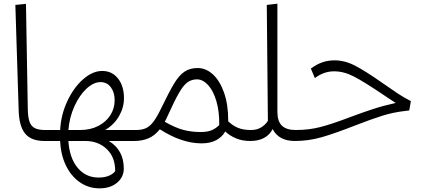

<svg xmlns="http://www.w3.org/2000/svg" viewBox="-20 -771 2311 1050"><path d="M64 -744 122 -750 132 -174Q133 -129 141.5 -105Q150 -81 170 -70.5Q190 -60 228 -60L243 -29L223 0Q150 0 117 -41Q84 -82 82 -170Z M707 0H575Q657 49 657 151Q657 197 620.5 228Q584 259 524 259Q465 259 417 226Q369 193 340.5 134Q312 75 309 0H223L203 -29L228 -60H309Q313 -142 347.5 -216.5Q382 -291 434 -337Q486 -383 539 -383Q593 -383 625.5 -341.5Q658 -300 658 -234Q658 -183 631 -136Q604 -89 555 -60H713L727 -29ZM354 -60H418Q474 -60 517 -82Q560 -104 583.5 -141Q607 -178 607 -223Q607 -266 586 -294Q565 -322 530 -322Q492 -322 453.5 -286.5Q415 -251 387.5 -191Q360 -131 354 -60ZM610 164Q610 88 563.5 44Q517 0 447 0H428H354Q360 93 404.5 146.5Q449 200 519 200Q555 200 579 188.5Q603 177 610 164Z M1348 0Q1305 0 1270.5 -14.5Q1236 -29 1212 -52Q1195 -22 1162.5 -4.5Q1130 13 1082 13Q974 13 854 -64Q825 -28 790.5 -14Q756 0 715 0H707L687 -29L712 -60H724Q756 -60 778 -70Q800 -80 819.5 -106Q839 -132 863 -182Q906 -271 933 -315.5Q960 -360 989.5 -379.5Q1019 -399 1061 -399Q1106 -399 1144 -364.5Q1182 -330 1205 -265Q1228 -200 1228 -114V-108Q1251 -85 1280 -72.5Q1309 -60 1353 -60L1368 -30ZM1057 -337Q1028 -337 1005.5 -321Q983 -305 958 -261.5Q933 -218 894 -131Q886 -113 881 -105Q941 -71 985 -60Q1029 -49 1077 -49Q1115 -49 1138 -59Q1161 -69 1179 -87Q1180 -162 1163 -219Q1146 -276 1117.5 -306.5Q1089 -337 1057 -337Z M1612 -29 1592 0Q1505 0 1471 -65Q1437 0 1348 0L1328 -29L1353 -60Q1385 -60 1408.5 -74.5Q1432 -89 1445 -110L1439 -744L1497 -751V-159Q1497 -108 1521.5 -84Q1546 -60 1597 -60Z M2066 -321Q2120 -283 2154 -260.5Q2188 -238 2227 -218L2218 -167L2194 -164Q2131 -157 2070.5 -138Q2010 -119 1920 -84Q1813 -42 1740.5 -21Q1668 0 1592 0L1572 -29L1597 -60Q1670 -60 1733 -76.5Q1796 -93 1891 -129Q1960 -155 2018 -174Q2076 -193 2144 -208Q2120 -223 2102 -235.5Q2084 -248 2070 -257Q1969 -325 1914.5 -353Q1860 -381 1807 -381Q1751 -381 1702 -344L1680 -396Q1711 -419 1742 -430Q1773 -441 1810 -441Q1866 -441 1922.5 -411.5Q1979 -382 2066 -321Z"/></svg>

Font: FiraGO Light
Style: Italic
Weight: 300
Italic angle: -8°
Designer: bBox Type GmbH
Foundry: bBox Type GmbH
Version: Version 1.001